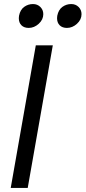

<svg xmlns="http://www.w3.org/2000/svg" viewBox="-20 -929 423 949"><path d="M241 -705H157L33 0H117ZM74 -851Q73 -847 73 -839Q73 -817 86 -804Q99 -791 122 -791Q149 -791 171.5 -811.5Q194 -832 194 -859Q194 -880 179.5 -894.5Q165 -909 143 -909Q119 -909 99.5 -895Q80 -881 74 -851ZM263 -851Q262 -847 262 -839Q262 -817 275 -804Q288 -791 311 -791Q338 -791 360.5 -811.5Q383 -832 383 -859Q383 -880 368.5 -894.5Q354 -909 332 -909Q308 -909 288.5 -895Q269 -881 263 -851Z"/></svg>

Font: Geom Light
Style: Italic
Weight: 300
Italic angle: -10°
Version: Version 1.102